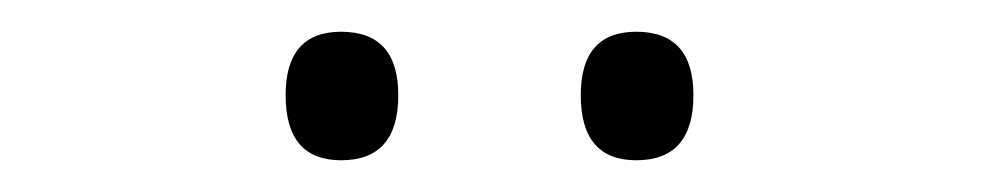

<svg xmlns="http://www.w3.org/2000/svg" viewBox="-20 -833 618 121"><path d="M160 -773Q160 -813 195 -813Q231 -813 231 -773Q231 -732 195 -732Q160 -732 160 -773ZM346 -773Q346 -813 381 -813Q417 -813 417 -773Q417 -732 381 -732Q346 -732 346 -773Z"/></svg>

Font: Noto Sans Kannada UI Light
Style: Regular
Weight: 300
Designer: Jelle Bosma - Monotype Design Team
Foundry: Monotype Imaging Inc.
Version: Version 2.005; ttfautohint (v1.8.4.7-5d5b)